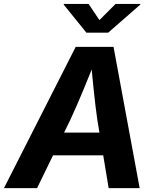

<svg xmlns="http://www.w3.org/2000/svg" viewBox="-42 -969 808 989"><path d="M-21.6 0 347.9 -727.5H542.8L677.4 0H517.7L459.5 -351Q450 -416.5 441.4 -498.6Q432.8 -580.8 424.7 -676.2H457.1Q419.1 -582.8 385.4 -500.9Q351.6 -418.9 319.8 -351L149 0ZM161.8 -168.8 181 -285.8H569.1L549.8 -168.8ZM414.3 -948.7 470.1 -865.6 553.4 -948.7H681.1L680.4 -945.1L515.3 -800.8H403L286.2 -945.1L287 -948.7Z"/></svg>

Font: Inter
Style: Italic
Weight: 400
Italic angle: -9.3988°
Designer: Rasmus Andersson
Foundry: rsms
Version: Version 4.001;git-66647c0bb